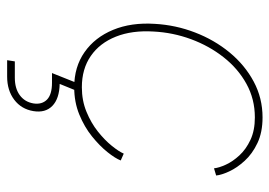

<svg xmlns="http://www.w3.org/2000/svg" viewBox="-133 -450 788 562"><g transform="rotate(90 261.0 -169.0)"><path d="M235.4 7.8Q175.8 7.8 132.6 -22.5Q89.4 -52.7 67.4 -106Q45.4 -159.2 49.8 -228Q53.2 -289.1 75 -345.7Q96.7 -402.3 133.5 -447Q170.4 -491.7 218.8 -517.6Q267.1 -543.5 323.7 -543.5Q367.2 -543.5 398.7 -528.6Q430.2 -513.7 450.7 -491.2Q471.2 -468.8 481.7 -446Q492.2 -423.3 493.7 -407.7L472.7 -401.4Q471.2 -416 461.9 -436.3Q452.6 -456.5 434.8 -475.8Q417 -495.1 389.4 -508.1Q361.8 -521 323.7 -521Q270 -521 225.3 -496.3Q180.7 -471.7 147.5 -429.4Q114.3 -387.2 94.7 -334.2Q75.2 -281.2 72.3 -224.6Q68.4 -161.6 87.2 -114.3Q106 -66.9 143.8 -40.8Q181.6 -14.6 235.4 -14.6Q274.4 -14.6 307.1 -28.1Q339.8 -41.5 365 -61.5Q390.1 -81.5 406.7 -102.1Q423.3 -122.6 429.7 -137.2L449.7 -128.4Q443.4 -112.3 425.3 -89.6Q407.2 -66.9 379.4 -44.4Q351.6 -22 315.2 -7.1Q278.8 7.8 235.4 7.8ZM156.2 204.1 159.7 181.6H207.5Q238.8 181.6 258.5 167.2Q278.3 152.8 282.7 127.4Q286.6 102.5 271.7 87.6Q256.8 72.8 222.2 72.8H193.8L226.6 -9.3H243.7L246.1 0L225.6 50.3Q269 51.3 290 71.8Q311 92.3 305.2 127.4Q299.3 162.6 272 183.3Q244.6 204.1 204.1 204.1Z"/></g></svg>

Font: Inter 20pt Thin
Style: Italic
Weight: 250
Italic angle: -9.3988°
Version: Version 4.001;git-66647c0bb